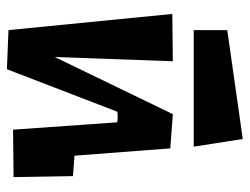

<svg xmlns="http://www.w3.org/2000/svg" viewBox="-103 -618 717 551"><g transform="rotate(90 255.5 -342.5)"><path d="M66.4 -636.2 378.9 -680.7 400.9 -540H66.4ZM300.3 -319.8 178.7 -3.9 66.4 -8.3 20 -478.5 155.8 -480 143.6 -141.1 307.6 -480 405.8 -472.7 426.8 -197.8 485.4 -193.4 488.3 -22.9 352.1 -21.5 331.1 -319.3Q330.6 -321.8 315.9 -321.8Q301.3 -321.8 300.3 -319.8Z"/></g></svg>

Font: Some Time Later
Style: Regular
Weight: 400
Version: Version 003.300